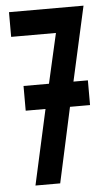

<svg xmlns="http://www.w3.org/2000/svg" viewBox="-52 -750 433 782"><g transform="rotate(-5 164.5 -358.5)"><path d="M15.1 -613.8V-714.8H319.8L252 -410.2H311V-309.1H229Q212.9 -233.9 195.6 -155.5Q178.2 -77.1 162.1 -2H61L128.9 -309.1H47.9V-410.2H151.9Q163.1 -459 175 -512Q187 -564.9 198.2 -613.8Z"/></g></svg>

Font: Fundamental  Brigade Condensed
Style: Regular
Weight: 400
Width: 3
Designer: Peter Wiegel, original typeface by Carl Albert Fahrenwaldt 1901
Foundry: Peter Wiegel
Version: Version 0.000 2012 initial release